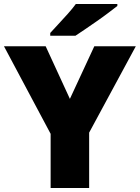

<svg xmlns="http://www.w3.org/2000/svg" viewBox="-20 -947 704 967"><path d="M332 -449 455 -714H664L429 -279V0H235V-273L0 -714H210ZM571 -917Q553 -903 526 -882.5Q499 -862 468 -840.5Q437 -819 408.5 -799.5Q380 -780 360 -767H233V-781Q250 -800 274 -825.5Q298 -851 322 -878Q346 -905 362 -927H571Z"/></svg>

Font: Noto Sans Khmer Black
Style: Regular
Weight: 900
Version: Version 2.003